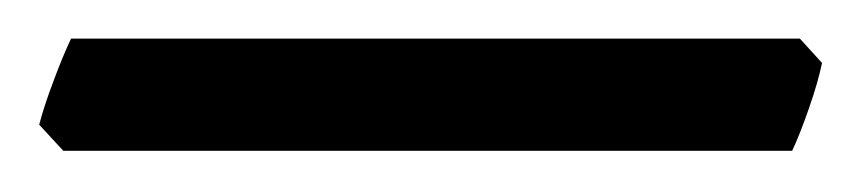

<svg xmlns="http://www.w3.org/2000/svg" viewBox="-32 41 436 97"><path d="M383.3 72.8Q381.3 82.5 376.7 95.7Q372.1 108.9 368.2 117.2H0L-12.2 104Q-9.8 94.7 -5.1 82.3Q-0.5 69.8 3.9 60.5H372.1Z"/></svg>

Font: Namdhinggo
Style: Regular
Weight: 400
Designer: Victor Gaultney
Foundry: SIL International
Version: Version 3.001